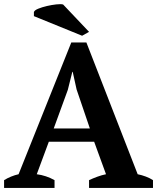

<svg xmlns="http://www.w3.org/2000/svg" viewBox="-20 -920 769 940"><path d="M0 0ZM247 0H0V-38Q16 -48 34.5 -55.5Q53 -63 71 -67L329 -712H403L654 -67Q674 -63 694 -55.5Q714 -48 729 -38V0H416V-38Q435 -47 457 -55Q479 -63 499 -67L441 -226H219L160 -67Q206 -61 247 -38ZM243 -291H420L355 -482L336 -568H334L312 -480ZM416 -764 382 -745 146 -841V-861Q149 -870 167.5 -877.5Q186 -885 209.5 -890.5Q233 -896 255.5 -898.5Q278 -901 289 -898Z"/></svg>

Font: PT Serif
Style: Bold
Weight: 700
Designer: A.Korolkova, O.Umpeleva, V.Yefimov
Foundry: ParaType Ltd
Version: Version 1.000W OFL; ttfautohint (v1.6)